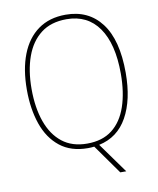

<svg xmlns="http://www.w3.org/2000/svg" viewBox="-96 -865 857 1043"><g transform="rotate(-10 332.5 -343.5)"><path d="M605 -424Q605 -275 552 -180Q499 -85 395 -63L515 104H482L367 -58Q349 -56 332 -56Q239 -56 178.5 -104Q118 -152 89 -235.5Q60 -319 60 -425Q60 -538 92 -620Q124 -702 186 -746.5Q248 -791 338 -791Q464 -791 534.5 -698Q605 -605 605 -424ZM86 -425Q86 -322 113.5 -244.5Q141 -167 195.5 -124Q250 -81 333 -81Q417 -81 471 -123Q525 -165 551.5 -242.5Q578 -320 578 -424Q578 -588 516 -677Q454 -766 338 -766Q252 -766 196.5 -723Q141 -680 113.5 -603.5Q86 -527 86 -425Z"/></g></svg>

Font: Noto Sans Malayalam UI SemiCondensed Thin
Style: Regular
Weight: 100
Width: 4
Designer: Jelle Bosma - Monotype Design Team
Foundry: Monotype Imaging Inc.
Version: Version 2.104; ttfautohint (v1.8.4.7-5d5b)